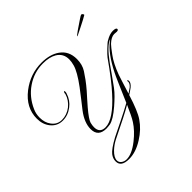

<svg xmlns="http://www.w3.org/2000/svg" viewBox="-260 -956 1491 1491"><g transform="rotate(-45 485.5 -210.5)"><path d="M322 318Q234 318 234 257Q234 225 255 198Q279 167 363 121Q365 120 395.5 105Q426 90 485 61Q524 42 556.5 25Q589 8 614 -6Q656 -103 681 -160.5Q706 -218 716 -237Q788 -380 862 -434Q864 -436 867.5 -438.5Q871 -441 875 -445Q823 -427 743 -317Q715 -278 687 -237.5Q659 -197 630 -158Q610 -131 583.5 -105Q557 -79 527 -53Q450 13 405 22Q395 23 384.5 24.5Q374 26 365 26Q274 26 274 -58Q274 -129 333 -206Q361 -242 389 -277.5Q417 -313 444 -349Q516 -446 531 -501Q540 -533 540 -559Q540 -623 487 -655Q443 -681 373 -681Q275 -681 193 -625Q114 -571 73 -478Q57 -443 57 -401Q57 -346 85 -309Q116 -266 168 -266Q222 -266 268 -301Q313 -337 328 -389V-390Q328 -401 331.5 -406.5Q335 -412 337 -412Q341 -412 341 -401Q341 -394 338 -386Q320 -328 274 -294Q226 -257 169 -257Q108 -257 70 -305Q36 -348 36 -411Q36 -531 144 -615Q245 -693 369 -693Q461 -693 519 -652Q584 -607 584 -518Q584 -458 556 -414Q540 -389 517 -357.5Q494 -326 463 -290Q442 -266 420.5 -242.5Q399 -219 378 -194Q317 -122 309 -93Q303 -69 303 -50Q303 14 366 14Q453 14 586 -134Q621 -172 664 -227.5Q707 -283 759 -357Q766 -366 777.5 -378.5Q789 -391 806 -407Q824 -424 837 -435.5Q850 -447 859 -451Q900 -476 935 -476Q971 -476 971 -461Q971 -449 951 -449Q950 -449 946.5 -449.5Q943 -450 939 -450Q935 -450 931.5 -450.5Q928 -451 926 -451Q893 -451 854 -414Q846 -406 833 -389.5Q820 -373 801 -347Q781 -320 762.5 -284Q744 -248 727 -202Q722 -187 709.5 -148Q697 -109 677 -45Q694 -56 704.5 -63.5Q715 -71 718 -73Q741 -93 741 -114Q741 -115 740 -117Q739 -118 739 -120Q739 -124 743 -124Q750 -124 750 -111Q750 -90 721 -66Q717 -63 705.5 -55Q694 -47 673 -33Q631 103 594 156Q550 221 475 268Q396 318 322 318ZM307 306Q365 306 441 246Q508 193 545 135Q558 115 573.5 83Q589 51 608 8Q573 29 510 61Q447 93 357 137Q318 157 287 186Q246 225 246 258Q246 280 266 294Q284 306 307 306ZM710 -642Q710 -644 721 -652.5Q732 -661 746 -671Q760 -681 768 -686Q798 -706 822 -722.5Q846 -739 852 -739Q858 -739 864 -730.5Q870 -722 865 -719Q859 -715 833 -701Q807 -687 775.5 -671.5Q744 -656 720 -644Q710 -639 710 -642Z"/></g></svg>

Font: Imperial Script
Style: Regular
Weight: 400
Designer: Robert E. Leuschke
Foundry: Robert E. Leuschke
Version: Version 1.010; ttfautohint (v1.8.3)